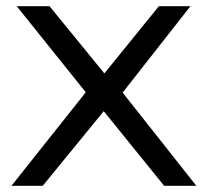

<svg xmlns="http://www.w3.org/2000/svg" viewBox="-20 -600 671 620"><path d="M17 0H118L315 -241L510 0H614L376 -301L595 -580H493L317 -363L140 -580H34L257 -302Z"/></svg>

Font: Charger Sport
Style: SeBdExt
Weight: 600
Designer: Jasper
Foundry: Cannot Into Space Fonts
Version: Version 1.1